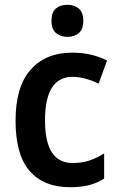

<svg xmlns="http://www.w3.org/2000/svg" viewBox="-20 -772 496 802"><path d="M273 10Q163 10 104 -57.5Q45 -125 45 -268Q45 -410 108 -481Q171 -552 281 -552Q328 -552 364.5 -542.5Q401 -533 427 -519L392 -423Q364 -436 336.5 -443.5Q309 -451 283 -451Q168 -451 168 -269Q168 -91 283 -91Q322 -91 353.5 -101.5Q385 -112 415 -131V-26Q385 -7 351.5 1.5Q318 10 273 10ZM262 -752Q291 -752 309.5 -736Q328 -720 328 -685Q328 -650 309.5 -634Q291 -618 262 -618Q233 -618 214 -634Q195 -650 195 -685Q195 -721 213.5 -736.5Q232 -752 262 -752Z"/></svg>

Font: Noto Sans Gujarati SemiCondensed SemiBold
Style: Regular
Weight: 600
Width: 4
Designer: Jelle Bosma - Monotype Design Team, Universal Thirst
Foundry: Monotype Imaging Inc.
Version: Version 2.106; ttfautohint (v1.8.4.7-5d5b)